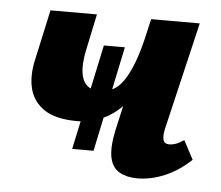

<svg xmlns="http://www.w3.org/2000/svg" viewBox="-40 -467 597 519"><g transform="rotate(5 259.0 -208.0)"><path d="M175 -132Q117 -132 86 -152.5Q55 -173 46 -207.5Q37 -242 47 -287L77 -424H203L183 -329Q171 -274 182.5 -246Q194 -218 229 -218Q253 -218 273.5 -233Q294 -248 313 -292Q332 -336 350 -424H402Q385 -343 361.5 -287.5Q338 -232 308.5 -197.5Q279 -163 245 -147.5Q211 -132 175 -132ZM350 8Q322 8 302 -3Q282 -14 276 -41Q270 -68 280 -116L350 -424H482L413 -131Q409 -112 412 -101.5Q415 -91 429 -91Q436 -91 445 -94Q454 -97 468 -106L495 -55Q461 -23 423.5 -7.5Q386 8 350 8ZM168 -56 229 -342H286L226 -56Z"/></g></svg>

Font: Ysabeau Infant ExtraBold
Style: Italic
Weight: 800
Italic angle: -12°
Designer: Christian Thalmann (Catharsis Fonts)
Version: Version 2.001;gftools[0.9.30]; featfreeze: ss01,ss02,lnum